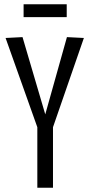

<svg xmlns="http://www.w3.org/2000/svg" viewBox="-20 -875 419 895"><path d="M154 0V-282L6 -698L85 -702L191 -342L292 -702L371 -698L227 -282V0ZM90 -795V-855H291V-795Z"/></svg>

Font: Georama Condensed
Style: Regular
Weight: 400
Width: 3
Designer: Jean-Baptiste Levee
Foundry: Production Type
Version: Version 1.000